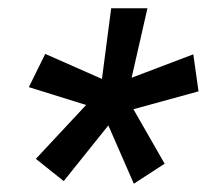

<svg xmlns="http://www.w3.org/2000/svg" viewBox="-20 -731 504 468"><path d="M67.4 -343.8 189.9 -475.1 50.3 -518.6 90.3 -599.6 228.5 -538.6 251 -710.9H339.4L300.8 -541.5L451.2 -598.6L463.9 -508.3L305.2 -464.8L381.3 -332L306.2 -283.2L244.1 -425.3L135.3 -289.6Z"/></svg>

Font: Roboto Condensed SemiBold
Style: Italic
Weight: 600
Italic angle: -12°
Designer: Christian Robertson
Foundry: Google
Version: Version 3.008; 2023